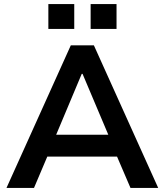

<svg xmlns="http://www.w3.org/2000/svg" viewBox="-20 -929 813 949"><path d="M12 0 330 -705H444L762 0H625L540 -198L597 -155H175L232 -198L148 0ZM384 -564 245 -233 219 -263H553L528 -233L388 -564ZM428 -786V-909H556V-786ZM219 -786V-909H347V-786Z"/></svg>

Font: Nunito Sans 9pt
Style: Bold
Weight: 700
Version: Version 3.101;gftools[0.9.27]